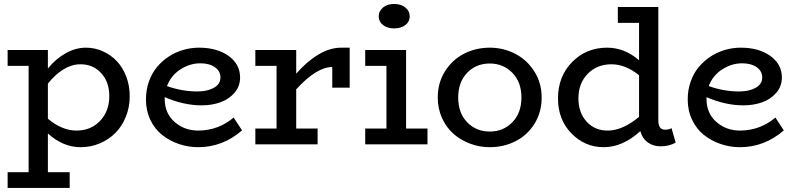

<svg xmlns="http://www.w3.org/2000/svg" viewBox="-20 -721 3973 959"><path d="M409.2 -482.9Q453.1 -482.9 493.2 -465.1Q533.2 -447.3 563 -416Q592.8 -384.8 610.4 -339.1Q627.9 -293.5 627.9 -240.2Q627.9 -185.5 608.6 -137.9Q589.4 -90.3 556.4 -57.1Q523.4 -23.9 478.5 -4.9Q433.6 14.2 382.8 14.2Q294.9 14.2 219.2 -54.2V139.2H328.1V217.8H18.1V139.2H123V-392.1H18.1V-471.2H219.2V-378.9Q258.3 -427.2 308.1 -455.1Q357.9 -482.9 409.2 -482.9ZM525.9 -241.2Q525.9 -312.5 484.6 -356.7Q443.4 -400.9 379.9 -399.9Q337.4 -399.4 295.9 -373.8Q254.4 -348.1 219.2 -303.2V-127.9Q290 -68.8 361.8 -68.8Q433.6 -68.8 479.7 -117.2Q525.9 -165.5 525.9 -241.2Z M1147 -133.8 1189 -69.8Q1092.3 14.2 969.7 14.2Q919.9 14.2 873.5 -1.7Q827.1 -17.6 790.3 -46.6Q753.4 -75.7 731.2 -121.8Q709 -168 709 -224.1Q709 -272 723.9 -314Q738.8 -356 764.4 -386.5Q790 -417 823.7 -439Q857.4 -460.9 896 -471.9Q934.6 -482.9 974.1 -482.9Q1064 -482.9 1121.6 -441.7Q1179.2 -400.4 1179.2 -334Q1179.2 -289.6 1150.9 -257.1Q1122.6 -224.6 1079.8 -209.7Q1037.1 -194.8 986.8 -194.8Q897.5 -194.8 802.7 -235.8V-227.1Q802.7 -154.8 852.8 -111.3Q902.8 -67.9 973.1 -68.8Q1071.8 -70.3 1147 -133.8ZM981 -404.8Q927.7 -404.8 880.6 -374Q833.5 -343.3 814 -291Q889.2 -264.2 965.8 -264.2Q1015.6 -264.2 1048.3 -282.5Q1081.1 -300.8 1081.1 -334Q1081.1 -366.2 1053.2 -385.5Q1025.4 -404.8 981 -404.8Z M1684.6 -482.9H1726.6V-283.2H1639.6V-386.2Q1561.5 -386.2 1459.5 -274.9V-79.1H1566.4V0H1255.4V-79.1H1361.3V-392.1H1255.4V-471.2H1459.5V-353Q1512.2 -413.6 1569.8 -448.2Q1627.4 -482.9 1684.6 -482.9Z M1948.2 -579.1Q1915 -579.1 1893.3 -595.9Q1871.6 -612.8 1871.6 -638.2Q1871.6 -666 1893.3 -683.6Q1915 -701.2 1948.2 -701.2Q1982.9 -701.2 2004.6 -683.6Q2026.4 -666 2026.4 -638.2Q2026.4 -612.3 2004.4 -595.7Q1982.4 -579.1 1948.2 -579.1ZM2008.3 -79.1H2115.2V0H1804.2V-79.1H1910.2V-392.1H1804.2V-471.2H2008.3Z M2426.3 14.2Q2374.5 14.2 2327.4 -3.7Q2280.3 -21.5 2244.6 -53Q2209 -84.5 2187.7 -131.6Q2166.5 -178.7 2166.5 -233.9Q2166.5 -307.6 2202.9 -365.2Q2239.3 -422.9 2298.1 -452.9Q2356.9 -482.9 2426.3 -482.9Q2493.7 -482.9 2552.5 -452.9Q2611.3 -422.9 2648.4 -365Q2685.5 -307.1 2685.5 -233.9Q2685.5 -160.6 2649.9 -103.3Q2614.3 -45.9 2555.4 -15.9Q2496.6 14.2 2426.3 14.2ZM2426.3 -64Q2494.1 -64 2539.3 -110.6Q2584.5 -157.2 2584.5 -233.9Q2584.5 -310.5 2539.3 -357.2Q2494.1 -403.8 2426.3 -403.8Q2357.9 -403.8 2313.2 -357.2Q2268.6 -310.5 2268.6 -233.9Q2268.6 -157.2 2313.2 -110.6Q2357.9 -64 2426.3 -64Z M3334 -81.1 3355 -8.8Q3322.8 9.8 3279.3 9.8Q3242.2 9.8 3215.3 -9.8Q3188.5 -29.3 3178.2 -65.9Q3090.3 14.2 2995.1 14.2Q2901.4 14.2 2834.2 -54.7Q2767.1 -123.5 2767.1 -229Q2767.1 -339.8 2837.9 -411.4Q2908.7 -482.9 3012.2 -482.9Q3100.1 -482.9 3171.9 -419.9V-606.9H3065.9V-686H3268.1V-121.1Q3268.1 -73.2 3301.3 -73.2Q3323.2 -73.2 3334 -81.1ZM2869.1 -230Q2869.1 -157.2 2911.1 -112.3Q2953.1 -67.4 3019 -68.8Q3090.8 -70.3 3171.9 -137.2V-345.2Q3104 -399.9 3034.2 -399.9Q2961.9 -399.9 2915.5 -352.3Q2869.1 -304.7 2869.1 -230Z M3853 -133.8 3895 -69.8Q3798.3 14.2 3675.8 14.2Q3626 14.2 3579.6 -1.7Q3533.2 -17.6 3496.3 -46.6Q3459.5 -75.7 3437.3 -121.8Q3415 -168 3415 -224.1Q3415 -272 3429.9 -314Q3444.8 -356 3470.5 -386.5Q3496.1 -417 3529.8 -439Q3563.5 -460.9 3602.1 -471.9Q3640.6 -482.9 3680.2 -482.9Q3770 -482.9 3827.6 -441.7Q3885.3 -400.4 3885.3 -334Q3885.3 -289.6 3856.9 -257.1Q3828.6 -224.6 3785.9 -209.7Q3743.2 -194.8 3692.9 -194.8Q3603.5 -194.8 3508.8 -235.8V-227.1Q3508.8 -154.8 3558.8 -111.3Q3608.9 -67.9 3679.2 -68.8Q3777.8 -70.3 3853 -133.8ZM3687 -404.8Q3633.8 -404.8 3586.7 -374Q3539.6 -343.3 3520 -291Q3595.2 -264.2 3671.9 -264.2Q3721.7 -264.2 3754.4 -282.5Q3787.1 -300.8 3787.1 -334Q3787.1 -366.2 3759.3 -385.5Q3731.4 -404.8 3687 -404.8Z"/></svg>

Font: BioRhyme
Style: Regular
Weight: 400
Designer: Aoife Mooney
Foundry: Aoife Mooney Type
Version: Version 1.500;PS 001.500;hotconv 1.0.88;makeotf.lib2.5.64775